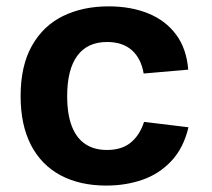

<svg xmlns="http://www.w3.org/2000/svg" viewBox="-20 -566 660 598"><path d="M311.1 12Q228.9 12 168.9 -19.9Q108.9 -51.8 76.5 -114.2Q44.2 -176.6 44.2 -266.6Q44.2 -361.6 79.7 -424Q115.2 -486.5 176.8 -516.3Q238.4 -546.2 318.3 -546.2Q387.6 -546.2 441.7 -524.2Q495.8 -502.3 528.5 -458.2Q561.2 -414 566.2 -349.1L427.4 -337Q419.6 -383.9 390.7 -409.6Q361.8 -435.2 313.6 -435.2Q252.2 -435.2 220.7 -392.3Q189.2 -349.4 189.2 -266.6Q189.2 -210.5 203.6 -173.1Q218 -135.8 245.7 -117.3Q273.4 -98.9 313.2 -98.9Q359.1 -98.9 387.2 -121.9Q415.2 -144.8 428.7 -186.4L567 -169.6Q551.9 -105.5 514 -64.9Q476.1 -24.3 423.9 -6.2Q371.8 12 311.1 12Z"/></svg>

Font: Monaspace Neon Var ExtraLight
Style: Regular
Weight: 200
Designer: Riley Cran and the Lettermatic Team
Version: Version 1.200 (Monaspace Neon Var)